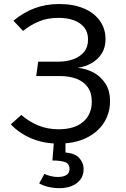

<svg xmlns="http://www.w3.org/2000/svg" viewBox="-20 -720 640 978"><path d="M280.5 -699.5Q354 -699.5 407 -677Q460 -654.5 488.8 -614Q517.5 -573.5 517.5 -520.5Q517.5 -478 498 -447.2Q478.5 -416.5 446.2 -398.2Q414 -380 375 -374.5Q418 -371 455.8 -350.8Q493.5 -330.5 517 -294.2Q540.5 -258 540.5 -204.5Q540.5 -143 508.8 -94Q477 -45 418.2 -16.8Q359.5 11.5 277.5 11.5Q204.5 11.5 142.2 -14Q80 -39.5 35 -86.5L88.5 -134.5Q129 -99.5 176 -80.5Q223 -61.5 278.5 -61.5Q359 -61.5 403.2 -99.2Q447.5 -137 447.5 -201.5Q447.5 -248 426.2 -276.8Q405 -305.5 368.8 -319Q332.5 -332.5 286.5 -332.5H164.5L174.5 -406H279.5Q318 -406 352 -417.8Q386 -429.5 407.2 -454.5Q428.5 -479.5 428.5 -519Q428.5 -556 408.8 -580.5Q389 -605 355.5 -617Q322 -629 279.5 -629Q222 -629 179 -611.2Q136 -593.5 97.5 -562.5L48.5 -614.5Q99.5 -657 156.8 -678.2Q214 -699.5 280.5 -699.5ZM334 140.5Q334 113.5 310.8 105.5Q287.5 97.5 247 97.5L256 -16H313.5V57Q363 61 384.5 85.8Q406 110.5 406 140.5Q406 173.5 389 195.2Q372 217 344.2 227.8Q316.5 238.5 284 238.5Q254 238.5 226.5 232Q199 225.5 179.5 214L206.5 165.5Q220.5 173 239 177.2Q257.5 181.5 274 181.5Q300.5 181.5 317.2 172.2Q334 163 334 140.5Z"/></svg>

Font: Fast_Mono
Style: Regular
Weight: 400
Monospace: yes
Designer: Carrois Corporate, Edenspiekermann AG, Nikita Prokopov
Foundry: Carrois Corporate, Edenspiekermann AG, Nikita Prokopov
Version: Version 5.002